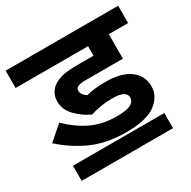

<svg xmlns="http://www.w3.org/2000/svg" viewBox="-144 -761 906 912"><g transform="rotate(-30 308.5 -305.0)"><path d="M368 -255Q341 -255 309.5 -250Q278 -245 252 -236Q208 -256 173.5 -291.5Q139 -327 139 -372Q139 -397 149 -415.5Q159 -434 176 -446Q199 -462 229 -468.5Q259 -475 317 -475H397V-527H0V-622H617V-527H511V-393H301Q280 -393 265.5 -387.5Q251 -382 251 -366Q251 -354 259 -344Q267 -334 278 -327Q321 -339 383 -339Q470 -339 516.5 -304.5Q563 -270 563 -213Q563 -157 512.5 -119.5Q462 -82 352 -82Q245 -82 166 -117Q87 -152 19 -213L97 -281Q151 -228 211.5 -199Q272 -170 349 -170Q405 -170 427 -182.5Q449 -195 449 -216Q449 -234 431.5 -244.5Q414 -255 368 -255ZM51 -71H552V12H51Z"/></g></svg>

Font: Noto Sans Devanagari UI SemiBold
Style: Regular
Weight: 600
Designer: Jelle Bosma - Monotype Design Team
Foundry: Monotype Imaging Inc.
Version: Version 2.003; ttfautohint (v1.8.4.7-5d5b)